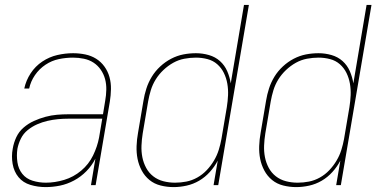

<svg xmlns="http://www.w3.org/2000/svg" viewBox="-20 -755 1540 783"><path d="M166 8Q134 8 104 -1Q74 -10 55.5 -32.5Q37 -55 31.5 -86.5Q26 -118 32 -149Q36 -173 46.5 -195.5Q57 -218 76 -234.5Q95 -251 118 -261.5Q141 -272 165 -278.5Q189 -285 212.5 -287Q236 -289 259 -289H400L409 -344Q413 -366 413.5 -389Q414 -412 408.5 -432.5Q403 -453 391 -470.5Q379 -488 361.5 -499.5Q344 -511 322 -515.5Q300 -520 278 -520Q249 -520 220 -514Q191 -508 165.5 -491Q140 -474 122.5 -448.5Q105 -423 99 -394H79Q86 -427 105 -456Q124 -485 152.5 -504Q181 -523 213.5 -530.5Q246 -538 278 -538Q303 -538 327.5 -533Q352 -528 372 -515.5Q392 -503 406 -483.5Q420 -464 426.5 -440.5Q433 -417 432.5 -391.5Q432 -366 428 -341L370 0H351L369 -108Q355 -80 332.5 -57Q310 -34 282 -19Q254 -4 224.5 2Q195 8 166 8ZM167 -10Q204 -10 242 -21.5Q280 -33 311 -59Q342 -85 359.5 -121Q377 -157 384 -194L397 -271H259Q238 -271 216.5 -269Q195 -267 173.5 -262Q152 -257 131.5 -248Q111 -239 93 -224.5Q75 -210 65 -189.5Q55 -169 51 -148Q47 -121 51 -93.5Q55 -66 71 -46Q87 -26 113 -18Q139 -10 167 -10Z M688 8Q661 8 635 1.5Q609 -5 589.5 -21Q570 -37 558 -59.5Q546 -82 541 -107Q536 -132 537 -159.5Q538 -187 543 -214L565 -344Q569 -369 577 -394Q585 -419 599 -442Q613 -465 633.5 -484Q654 -503 678 -515.5Q702 -528 727.5 -533Q753 -538 779 -538Q806 -538 832 -530.5Q858 -523 877 -506Q896 -489 906.5 -465Q917 -441 921 -415L975 -735H995L870 0H851L868 -100Q855 -75 835.5 -53.5Q816 -32 792 -18Q768 -4 741 2Q714 8 688 8ZM694 -10Q717 -10 740 -14.5Q763 -19 784.5 -31Q806 -43 823 -61Q840 -79 852.5 -100Q865 -121 872 -143.5Q879 -166 883 -188L905 -318Q909 -343 910 -367Q911 -391 907 -414Q903 -437 893 -457.5Q883 -478 866 -493Q849 -508 826 -514Q803 -520 779 -520Q756 -520 732 -515.5Q708 -511 686.5 -499Q665 -487 646.5 -469.5Q628 -452 615 -431Q602 -410 595 -387Q588 -364 584 -341L562 -211Q558 -186 557 -161.5Q556 -137 560.5 -114Q565 -91 576 -70.5Q587 -50 605 -36Q623 -22 646 -16Q669 -10 694 -10Z M1188 8Q1161 8 1135 1.5Q1109 -5 1089.5 -21Q1070 -37 1058 -59.5Q1046 -82 1041 -107Q1036 -132 1037 -159.5Q1038 -187 1043 -214L1065 -344Q1069 -369 1077 -394Q1085 -419 1099 -442Q1113 -465 1133.5 -484Q1154 -503 1178 -515.5Q1202 -528 1227.5 -533Q1253 -538 1279 -538Q1306 -538 1332 -530.5Q1358 -523 1377 -506Q1396 -489 1406.5 -465Q1417 -441 1421 -415L1475 -735H1495L1370 0H1351L1368 -100Q1355 -75 1335.5 -53.5Q1316 -32 1292 -18Q1268 -4 1241 2Q1214 8 1188 8ZM1194 -10Q1217 -10 1240 -14.5Q1263 -19 1284.5 -31Q1306 -43 1323 -61Q1340 -79 1352.5 -100Q1365 -121 1372 -143.5Q1379 -166 1383 -188L1405 -318Q1409 -343 1410 -367Q1411 -391 1407 -414Q1403 -437 1393 -457.5Q1383 -478 1366 -493Q1349 -508 1326 -514Q1303 -520 1279 -520Q1256 -520 1232 -515.5Q1208 -511 1186.5 -499Q1165 -487 1146.5 -469.5Q1128 -452 1115 -431Q1102 -410 1095 -387Q1088 -364 1084 -341L1062 -211Q1058 -186 1057 -161.5Q1056 -137 1060.5 -114Q1065 -91 1076 -70.5Q1087 -50 1105 -36Q1123 -22 1146 -16Q1169 -10 1194 -10Z"/></svg>

Font: iosevka_custom_sans_ss08 Thin
Style: Italic
Weight: 100
Italic angle: -10°
Designer: Belleve Invis
Foundry: Belleve Invis
Version: Version 10.3.0; ttfautohint (v1.8.3)